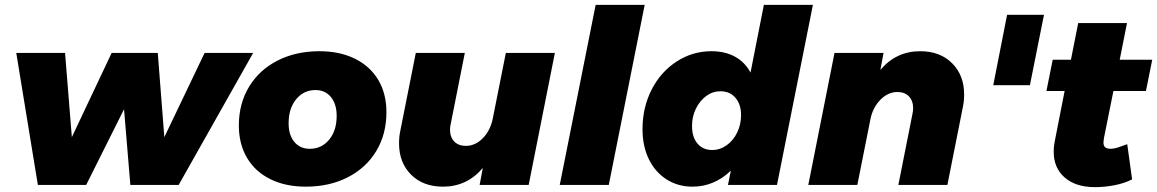

<svg xmlns="http://www.w3.org/2000/svg" viewBox="-20 -762 4767 791"><path d="M1023 -544 716 0H517L491 -312L335 0H136L47 -544H248L276 -197L440 -544H630L657 -197L823 -544Z M1572 -300Q1572 -209 1530 -139.5Q1488 -70 1412.5 -31.5Q1337 7 1240 7Q1156 7 1093.5 -24Q1031 -55 997.5 -112Q964 -169 964 -245Q964 -335 1006 -404.5Q1048 -474 1123.5 -512.5Q1199 -551 1296 -551Q1380 -551 1442.5 -520Q1505 -489 1538.5 -432.5Q1572 -376 1572 -300ZM1169 -254Q1169 -206 1192.5 -177.5Q1216 -149 1256 -149Q1305 -149 1336 -186.5Q1367 -224 1367 -285Q1367 -333 1343.5 -362Q1320 -391 1280 -391Q1231 -391 1200 -353Q1169 -315 1169 -254Z M1624 -171Q1624 -200 1629 -222L1693 -544H1895L1837 -252Q1834 -239 1834 -228Q1834 -197 1851.5 -179Q1869 -161 1899 -161Q1938 -161 1969 -192.5Q2000 -224 2010 -273L2064 -544H2266L2158 0H1956L1969 -70Q1904 7 1805 7Q1723 7 1673.5 -42.5Q1624 -92 1624 -171Z M2636 -742 2488 0H2286L2434 -742Z M2627 -230Q2627 -319 2664.5 -392.5Q2702 -466 2767.5 -508.5Q2833 -551 2911 -551Q2967 -551 3008 -528.5Q3049 -506 3072 -463L3127 -742H3329L3181 0H2979L2991 -59Q2922 7 2833 7Q2773 7 2726 -23Q2679 -53 2653 -106.5Q2627 -160 2627 -230ZM3033 -288Q3033 -332 3010 -359Q2987 -386 2948 -386Q2916 -386 2889.5 -366.5Q2863 -347 2847 -314.5Q2831 -282 2831 -243Q2831 -197 2853.5 -170.5Q2876 -144 2914 -144Q2946 -144 2973.5 -163.5Q3001 -183 3017 -216Q3033 -249 3033 -288Z M3952 -373Q3952 -345 3947 -322L3883 0H3681L3739 -292Q3742 -306 3742 -316Q3742 -347 3724.5 -365Q3707 -383 3677 -383Q3639 -383 3607.5 -351.5Q3576 -320 3566 -271L3512 0H3310L3418 -544H3620L3607 -474Q3672 -551 3771 -551Q3853 -551 3902.5 -501.5Q3952 -452 3952 -373Z M4281 -701 4223 -411H4072L4129 -701Z M4528 -193Q4526 -179 4526 -175Q4526 -161 4533.5 -155Q4541 -149 4555 -149Q4569 -149 4584.5 -154Q4600 -159 4624 -168L4644 -23Q4613 -7 4572 1Q4531 9 4491 9Q4412 9 4366.5 -30.5Q4321 -70 4321 -137Q4321 -159 4325 -178L4366 -387H4291L4317 -516H4392L4422 -667H4623L4593 -516H4727L4701 -387H4567Z"/></svg>

Font: Gontserrat ExtraBold
Style: Italic
Weight: 800
Italic angle: -11.3°
Designer: Julieta Ulanovsky
Foundry: Julieta Ulanovsky
Version: Version 6.001